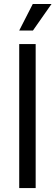

<svg xmlns="http://www.w3.org/2000/svg" viewBox="-20 -950 280 970"><path d="M160.2 -727.5V0H77.1V-727.5ZM77.1 -795.9 145.5 -929.7H240.2L146.5 -795.9Z"/></svg>

Font: Inter
Style: Regular
Weight: 400
Designer: Rasmus Andersson
Foundry: rsms
Version: Version 4.000;git-8c9346024